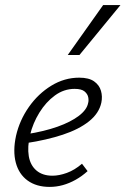

<svg xmlns="http://www.w3.org/2000/svg" viewBox="-20 -726 493 754"><path d="M175 8Q123 8 88.5 -17Q54 -42 42 -87.5Q30 -133 43 -193Q57 -254 93.5 -306Q130 -358 181.5 -389.5Q233 -421 291 -421Q329 -421 349.5 -406.5Q370 -392 376.5 -369.5Q383 -347 378 -323Q369 -281 329.5 -249.5Q290 -218 226.5 -197Q163 -176 83 -164L84 -199Q154 -210 206 -228.5Q258 -247 289.5 -271Q321 -295 326 -321Q329 -331 326.5 -344Q324 -357 312 -367Q300 -377 273 -377Q231 -377 195.5 -351Q160 -325 134.5 -283.5Q109 -242 98 -196Q87 -149 93 -113Q99 -77 123 -56.5Q147 -36 186 -36Q212 -36 242.5 -47Q273 -58 302 -83L324 -54Q302 -34 277 -20Q252 -6 226.5 1Q201 8 175 8ZM246 -510 385 -706H453L292 -510Z"/></svg>

Font: Ysabeau Infant Light
Style: Italic
Weight: 300
Italic angle: -12°
Designer: Christian Thalmann (Catharsis Fonts)
Version: Version 2.001;gftools[0.9.30]; featfreeze: ss01,ss02,lnum